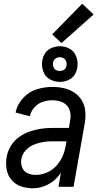

<svg xmlns="http://www.w3.org/2000/svg" viewBox="-20 -1006 540 1034"><path d="M302 -565Q277 -565 253 -576.5Q229 -588 217.5 -611.5Q206 -635 206 -660.5Q206 -686 217.5 -710Q229 -734 253 -745.5Q277 -757 302 -757Q328 -757 351.5 -745.5Q375 -734 386.5 -710Q398 -686 398 -660.5Q398 -635 386.5 -611.5Q375 -588 351.5 -576.5Q328 -565 302 -565ZM302 -624Q312 -624 321 -628Q330 -632 334.5 -641.5Q339 -651 339 -661Q339 -671 334.5 -680Q330 -689 321 -693.5Q312 -698 302 -698Q292 -698 283 -693.5Q274 -689 269.5 -680Q265 -671 265 -661Q265 -651 269.5 -641.5Q274 -632 283 -628Q292 -624 302 -624ZM158 8Q124 8 93 -2.5Q62 -13 41.5 -37.5Q21 -62 15.5 -95Q10 -128 16 -161Q21 -191 38 -219.5Q55 -248 82 -267.5Q109 -287 139 -297.5Q169 -308 199.5 -312.5Q230 -317 261 -317H351L358 -358Q362 -380 358 -401.5Q354 -423 340 -438Q326 -453 305.5 -459.5Q285 -466 262 -466Q236 -466 210 -457.5Q184 -449 165 -427.5Q146 -406 141 -380L64 -400Q72 -442 103.5 -477Q135 -512 177.5 -525Q220 -538 262 -538Q294 -538 324.5 -531Q355 -524 380 -507.5Q405 -491 420.5 -465.5Q436 -440 439 -408.5Q442 -377 437 -345L376 0H295L308 -76Q305 -71 301 -66Q275 -31 236.5 -11.5Q198 8 158 8ZM172 -64Q201 -64 230.5 -76Q260 -88 282 -111.5Q304 -135 316.5 -163.5Q329 -192 334 -222L338 -245H261Q236 -245 211 -241Q186 -237 161 -226.5Q136 -216 117.5 -195.5Q99 -175 95 -150Q91 -127 99 -105Q107 -83 127.5 -73.5Q148 -64 172 -64ZM311 -774 261 -821 423 -986 484 -928Z"/></svg>

Font: Iosevka SS08
Style: Italic
Weight: 400
Italic angle: -10°
Monospace: yes
Designer: Belleve Invis
Foundry: Belleve Invis
Version: 2.1.0; ttfautohint (v1.8.2)